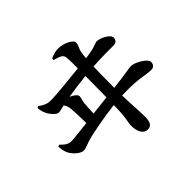

<svg xmlns="http://www.w3.org/2000/svg" viewBox="-188 -1055 1376 1376"><g transform="rotate(-45 500.0 -367.0)"><path d="M399 -290C400 -330 402 -371 405 -394C408 -419 416 -431 416 -449C416 -467 387 -486 362 -497C416 -506 487 -516 548 -522C548 -468 547 -384 546 -307C504 -303 452 -296 399 -290ZM468 -764C516 -750 542 -743 545 -712C548 -687 548 -655 548 -599C449 -589 298 -573 252 -573C217 -573 192 -582 155 -609L143 -602C145 -576 149 -559 158 -541C172 -509 207 -471 227 -471C238 -471 262 -477 288 -483C298 -472 307 -454 309 -421C312 -387 314 -329 314 -279C235 -270 167 -262 144 -262C111 -262 85 -287 67 -307L52 -301C53 -287 57 -256 65 -236C78 -203 124 -152 163 -152C184 -152 210 -167 252 -179C295 -191 438 -219 544 -231C544 -204 543 -181 542 -163C539 -97 527 -65 527 -40C527 23 551 66 593 66C629 66 644 41 644 -15C644 -46 642 -86 639 -138C637 -170 636 -203 635 -237C809 -244 859 -218 914 -219C936 -219 952 -233 952 -261C952 -294 865 -342 830 -342C807 -342 768 -331 634 -316C634 -399 635 -477 637 -529C726 -535 809 -534 846 -534C872 -534 886 -551 886 -573C886 -606 815 -641 779 -641C767 -641 738 -620 641 -609C642 -629 645 -649 649 -671C656 -701 670 -712 670 -738C670 -769 602 -799 550 -800C526 -801 496 -792 468 -780Z"/></g></svg>

Font: Source Han Serif
Style: Bold
Weight: 700
Designer: Ryoko NISHIZUKA 西塚涼子 (kana & ideographs); Frank Grießhammer (Latin, Greek & Cyrillic); Wenlong ZHANG 张文龙 (bopomofo); San
Foundry: Adobe Systems Incorporated
Version: Version 1.001;PS 1.001;hotconv 16.6.54;makeotf.lib2.5.65590